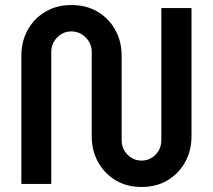

<svg xmlns="http://www.w3.org/2000/svg" viewBox="-20 -732 847 764"><path d="M543 12Q484 12 439.5 -15Q395 -42 370 -87.5Q345 -133 345 -190V-525Q345 -559 321 -583Q297 -607 264 -607Q231 -607 207.5 -583Q184 -559 184 -525V0H65V-510Q65 -567 90 -612.5Q115 -658 160 -685Q205 -712 264 -712Q324 -712 369 -685Q414 -658 439 -612.5Q464 -567 464 -510V-175Q464 -140 487.5 -116.5Q511 -93 543 -93Q576 -93 599 -116.5Q622 -140 622 -175V-700H742V-190Q742 -133 717 -87.5Q692 -42 647.5 -15Q603 12 543 12Z"/></svg>

Font: MuseoModerno Medium
Style: Regular
Weight: 500
Designer: Pablo Cosgaya, Héctor Gatti, Marcela Romero, and the Authors of The MuseoModerno Project.
Foundry: Omnibus-Type Team
Version: Version 1.001